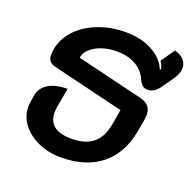

<svg xmlns="http://www.w3.org/2000/svg" viewBox="-110 -705 832 826"><g transform="rotate(20 306.0 -292.0)"><path d="M45 -148Q45 -154 47 -170L52 -202Q58 -238 91 -258Q124 -278 178 -278L162 -190Q160 -181 160 -164Q160 -82 266 -82Q331 -82 366.5 -112.5Q402 -143 412 -207L423 -270L96 -349Q61 -358 61 -389Q61 -446 96.5 -492.5Q132 -539 194 -566Q256 -593 332 -593Q400 -593 452 -565.5Q504 -538 522 -492L527 -494Q522 -514 512 -529L556 -591Q583 -584 597.5 -568Q612 -552 612 -531Q612 -507 594 -480L553 -422Q531 -392 502 -392Q476 -392 463 -421Q447 -460 411 -481Q375 -502 324 -502Q267 -502 227 -479.5Q187 -457 181 -422L483 -349Q510 -343 523 -328Q536 -313 536 -288Q536 -282 534 -266L524 -210Q505 -104 434.5 -47.5Q364 9 251 9Q194 9 147 -12Q100 -33 72.5 -69Q45 -105 45 -148Z"/></g></svg>

Font: K2D SemiBold
Style: Italic
Weight: 600
Italic angle: -10°
Designer: Katatrad Aksorn Co.,Ltd.
Foundry: Cadson Demak Co.,Ltd.
Version: Version 1.000; ttfautohint (v1.6)